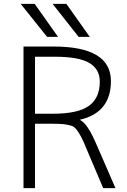

<svg xmlns="http://www.w3.org/2000/svg" viewBox="-20 -972 657 993"><path d="M161.1 -383.8H253.9Q382.8 -383.8 439.5 -424.3Q496.1 -464.8 496.1 -549.8Q496.1 -614.3 441.9 -646.5Q387.7 -678.7 260.7 -678.7H161.1ZM101.6 1V-731.4H256.8Q553.7 -731.4 553.7 -552.7Q553.7 -389.6 392.6 -352.5Q415 -340.8 433.6 -312.5Q455.1 -281.2 483.4 -214.8L577.1 1H513.7L425.8 -206.1Q410.2 -245.1 398.9 -265.6Q387.7 -286.1 376 -301.8Q364.3 -317.4 347.2 -322.3Q330.1 -327.1 311 -329.6Q292 -332 253.9 -332H161.1V1ZM386.7 -781.2 252 -952.1H323.2L444.3 -781.2ZM223.6 -781.2 86.9 -952.1H159.2L280.3 -781.2Z"/></svg>

Font: Gen Shin Gothic Light
Style: Regular
Weight: 200
Designer: [Source Han Sans]
Ryoko NISHIZUKA  (kana & ideographs); Paul D. Hunt (Latin, Greek & Cyrillic); Wenlong ZHANG  (bopomofo
Version: Version 1.002.20150607